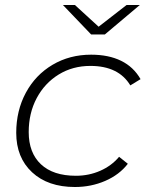

<svg xmlns="http://www.w3.org/2000/svg" viewBox="-20 -745 595 769"><path d="M45 -213Q45 -302 83.5 -373.5Q122 -445 190.5 -485.5Q259 -526 345 -526Q415 -526 465 -501.5Q515 -477 543 -428L502 -403Q455 -481 342 -481Q271 -481 215 -446.5Q159 -412 127 -352Q95 -292 95 -216Q95 -133 144 -87Q193 -41 284 -41Q336 -41 381.5 -61Q427 -81 457 -117L492 -89Q458 -45 401.5 -20.5Q345 4 280 4Q172 4 108.5 -55Q45 -114 45 -213ZM540 -725 400 -607H345L232 -725H280L375 -638L487 -725Z"/></svg>

Font: Montserrat Alternates Light
Style: Italic
Weight: 300
Italic angle: -11.3°
Designer: Julieta Ulanovsky
Foundry: Julieta Ulanovsky
Version: Version 7.200